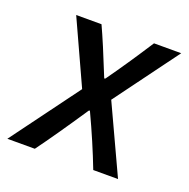

<svg xmlns="http://www.w3.org/2000/svg" viewBox="-130 -579 658 670"><g transform="rotate(20 199.0 -244.0)"><path d="M259 -252 376 0H284Q249 -91 203 -189L201 -191L198 -189Q120 -72 67 0H-35L151 -252L43 -488H137Q164 -430 210 -315L212 -313L215 -315Q268 -389 332 -488H433Z"/></g></svg>

Font: Ropa Sans
Style: Italic
Weight: 400
Version: Version 1.100